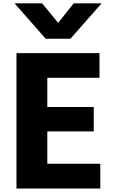

<svg xmlns="http://www.w3.org/2000/svg" viewBox="-20 -1089 687 1143"><path d="M66.4 -1069.3H230.5L326.2 -953.1L418.9 -1069.3H585L399.4 -858.4H252ZM78.1 33.2V-772.5H572.3V-626H261.7V-452.1H538.1V-306.6H261.7V-114.3H577.1V33.2Z"/></svg>

Font: GenEi M Gothic v2 Heavy
Style: Regular
Weight: 800
Version: Version 2.0